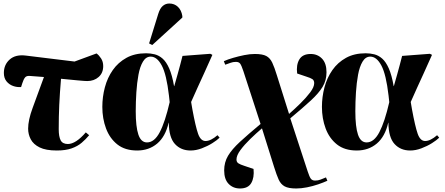

<svg xmlns="http://www.w3.org/2000/svg" viewBox="-20 -842 2533 1092"><path d="M303 14Q241 14 205.5 -3.5Q170 -21 155 -49.5Q140 -78 140 -110Q140 -159 165.5 -228Q191 -297 230 -404Q210 -405 190.5 -407Q171 -409 151 -410Q131 -412 122.5 -401.5Q114 -391 107 -369L100 -347Q77 -345 54.5 -353Q32 -361 17 -379.5Q2 -398 2 -427Q2 -474 35 -503.5Q68 -533 126 -526L404 -492L529 -538Q543 -528 555 -509.5Q567 -491 567 -466Q567 -427 541 -404Q515 -381 476 -381Q463 -381 420.5 -385Q378 -389 327 -394Q320 -311 317 -245Q314 -179 314 -107Q314 -65 325 -44Q336 -23 366 -23Q411 -23 468 -89L487 -73Q468 -50 444.5 -30Q421 -10 387 2Q353 14 303 14Z M760 14Q691 14 647.5 -20.5Q604 -55 583 -111.5Q562 -168 562 -234Q562 -291 576.5 -345.5Q591 -400 621.5 -443.5Q652 -487 699 -513Q746 -539 811 -539Q836 -539 860 -533Q884 -527 905 -508.5Q926 -490 942.5 -452.5Q959 -415 970 -352H971Q982 -391 990 -419Q998 -447 1004.5 -472Q1011 -497 1018 -524L1176 -536L1188 -530Q1162 -471 1141.5 -426.5Q1121 -382 1103.5 -343.5Q1086 -305 1067 -262L1074 -221Q1092 -123 1106.5 -81.5Q1121 -40 1149 -40Q1179 -40 1217 -73L1229 -59Q1215 -45 1188 -28Q1161 -11 1128 1.5Q1095 14 1064 14Q1009 14 975 -23Q941 -60 940 -144H939Q921 -65 874 -25.5Q827 14 760 14ZM816 -32Q858 -32 888.5 -90Q919 -148 945 -261L941 -298Q927 -419 900 -469.5Q873 -520 837 -520Q810 -520 793 -491.5Q776 -463 767.5 -417Q759 -371 755.5 -316.5Q752 -262 752 -209Q752 -121 767 -76.5Q782 -32 816 -32ZM846 -586 828 -595 880 -763Q890 -795 906 -808.5Q922 -822 943 -822Q972 -822 992 -803Q1012 -784 1017 -751V-742Z M1345 230Q1306 230 1280.5 204Q1255 178 1255 127Q1255 81 1277 44Q1299 7 1344.5 -35Q1390 -77 1462 -137L1364 -438Q1353 -471 1345.5 -480.5Q1338 -490 1322 -490Q1305 -490 1292 -485Q1279 -480 1261 -474L1253 -494Q1275 -504 1306 -513Q1337 -522 1369 -528.5Q1401 -535 1429 -535Q1473 -535 1494.5 -523.5Q1516 -512 1528.5 -485.5Q1541 -459 1555 -413L1624 -194Q1656 -222 1689 -254.5Q1722 -287 1744.5 -317Q1767 -347 1767 -369Q1767 -385 1756.5 -392Q1746 -399 1723 -406L1670 -424Q1664 -473 1682.5 -504Q1701 -535 1747 -535Q1786 -535 1811.5 -508.5Q1837 -482 1837 -431Q1837 -385 1815 -348.5Q1793 -312 1748 -270.5Q1703 -229 1631 -169L1730 133Q1740 164 1748 174.5Q1756 185 1772 185Q1789 185 1803 179.5Q1817 174 1834 167L1842 186Q1820 196 1789.5 206.5Q1759 217 1726 223.5Q1693 230 1665 230Q1621 230 1599 218Q1577 206 1565 179.5Q1553 153 1539 108L1470 -112Q1437 -84 1403.5 -51.5Q1370 -19 1347.5 11.5Q1325 42 1325 65Q1325 80 1336 87Q1347 94 1369 101L1422 119Q1427 168 1409 199Q1391 230 1345 230Z M2009 14Q1940 14 1896.5 -20.5Q1853 -55 1832 -111.5Q1811 -168 1811 -234Q1811 -291 1825.5 -345.5Q1840 -400 1870.5 -443.5Q1901 -487 1948 -513Q1995 -539 2060 -539Q2085 -539 2109 -533Q2133 -527 2154 -508.5Q2175 -490 2191.5 -452.5Q2208 -415 2219 -352H2220Q2231 -391 2239 -419Q2247 -447 2253.5 -472Q2260 -497 2267 -524L2425 -536L2437 -530Q2411 -471 2390.5 -426.5Q2370 -382 2352.5 -343.5Q2335 -305 2316 -262L2323 -221Q2341 -123 2355.5 -81.5Q2370 -40 2398 -40Q2428 -40 2466 -73L2478 -59Q2464 -45 2437 -28Q2410 -11 2377 1.5Q2344 14 2313 14Q2258 14 2224 -23Q2190 -60 2189 -144H2188Q2170 -65 2123 -25.5Q2076 14 2009 14ZM2065 -32Q2107 -32 2137.5 -90Q2168 -148 2194 -261L2190 -298Q2176 -419 2149 -469.5Q2122 -520 2086 -520Q2059 -520 2042 -491.5Q2025 -463 2016.5 -417Q2008 -371 2004.5 -316.5Q2001 -262 2001 -209Q2001 -121 2016 -76.5Q2031 -32 2065 -32Z"/></svg>

Font: Literata 72pt ExtraBold
Style: Italic
Weight: 800
Italic angle: -2°
Designer: Latin by Veronika Burian and Jose Scaglione. Greek by Irene Vlachou. Cyrillic by Vera Evstafieva
Foundry: TypeTogether
Version: Version 3.002